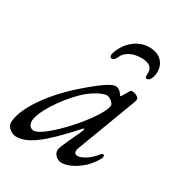

<svg xmlns="http://www.w3.org/2000/svg" viewBox="-163 -745 811 867"><g transform="rotate(30 242.5 -311.5)"><path d="M366 -637C298 -637 250 -581 235 -531C231 -518 234 -507 244 -507C254 -507 262 -518 266 -528C276 -554 309 -577 359 -577C409 -577 421 -553 418 -528C417 -518 417 -507 427 -507C437 -507 445 -518 449 -531C463 -578 441 -637 366 -637ZM45 14C105 14 167 -32 289 -168C291 -170 293 -171 294 -171C297 -171 296 -163 291 -153C273 -116 241 -44 242 -44C242 -44 243 -45 244 -48C240 -40 238 -31 238 -25C238 -6 260 14 281 14C313 14 352 -5 390 -40C410 -60 433 -94 433 -103C433 -111 431 -114 426 -114C423 -114 419 -112 417 -109C392 -75 353 -49 329 -49C313 -49 308 -62 316 -83L428 -380C433 -394 435 -401 435 -405C435 -415 415 -426 397 -426C393 -426 389 -423 385 -416C386 -417 387 -418 387 -418C387 -418 382 -410 368 -386C366 -382 364 -380 362 -380C361 -380 368 -371 350 -395C343 -403 332 -409 322 -409C301 -409 256 -378 184 -315C71 -216 -6 -101 -6 -30C-6 -8 20 14 45 14ZM101 -49C84 -49 72 -63 72 -83C72 -129 135 -227 202 -292C236 -325 285 -353 309 -353C316 -353 326 -348 334 -342C341 -336 347 -328 347 -323C347 -262 157 -49 101 -49Z"/></g></svg>

Font: EB Garamond
Style: Italic
Weight: 400
Italic angle: -17.2°
Designer: Georg Duffner and Octavio Pardo
Foundry: Georg Duffner
Version: Version 1.000;PS 001.000;hotconv 1.0.88;makeotf.lib2.5.64775